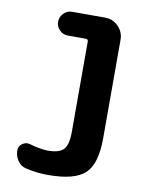

<svg xmlns="http://www.w3.org/2000/svg" viewBox="-84 -791 667 862"><g transform="rotate(10 250.0 -360.0)"><path d="M325.2 -730.5Q360.4 -730.5 385.3 -705.1Q410.2 -679.7 410.2 -644.5V-195.3Q410.2 -78.1 362.8 -34.2Q315.4 9.8 195.3 9.8Q141.6 9.8 92.8 -2Q68.4 -7.8 54.2 -28.8Q40 -49.8 40 -76.2Q40 -94.7 56.6 -106.4Q73.2 -118.2 91.8 -112.3Q138.7 -98.6 174.8 -97.7Q226.6 -97.7 246.6 -119.1Q266.6 -140.6 266.6 -200.2V-611.3Q266.6 -622.1 255.9 -622.1H173.8Q151.4 -622.1 135.7 -638.2Q120.1 -654.3 120.1 -676.3Q120.1 -698.2 136.2 -714.4Q152.3 -730.5 173.8 -730.5Z"/></g></svg>

Font: Rounded-X Mgen+ 1mn bold
Style: Bold
Weight: 700
Designer: [Source Han Sans]
Ryoko NISHIZUKA  (kana & ideographs); Paul D. Hunt (Latin, Greek & Cyrillic); Wenlong ZHANG  (bopomofo
Version: Version 1.059.20150602